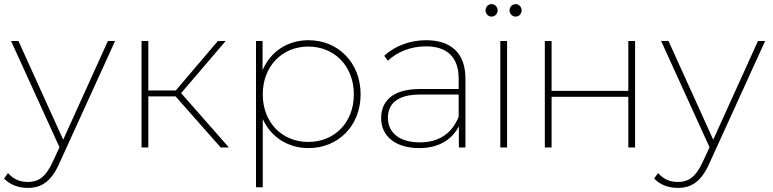

<svg xmlns="http://www.w3.org/2000/svg" viewBox="-40 -719 3766 936"><path d="M486 -519 268 -38 50 -519H14L250 -1L217 70C183 145 146 168 96 168C56 168 27 155 -1 125L-20 151C8 182 50 197 96 197C160 197 209 168 249 78L521 -519Z M1036 0H1076L843 -265L1060 -519H1022L817 -278H683V-519H650V0H683V-249H816Z M1464 -523C1362 -523 1279 -468 1240 -377V-519H1208V194H1241V-139C1280 -51 1364 3 1464 3C1608 3 1718 -105 1718 -259C1718 -414 1608 -523 1464 -523ZM1463 -27C1336 -27 1241 -121 1241 -259C1241 -397 1336 -492 1463 -492C1590 -492 1685 -397 1685 -259C1685 -121 1590 -27 1463 -27Z M2037 -523C1958 -523 1883 -494 1833 -447L1851 -423C1895 -465 1961 -493 2036 -493C2141 -493 2196 -439 2196 -336V-285H2007C1866 -285 1818 -219 1818 -143C1818 -56 1887 3 2004 3C2099 3 2165 -39 2197 -104V0H2229V-336C2229 -458 2161 -523 2037 -523ZM2006 -25C1909 -25 1851 -71 1851 -145C1851 -210 1894 -258 2007 -258H2196V-150C2164 -70 2102 -25 2006 -25Z M2356 -638C2373 -638 2386 -652 2386 -668C2386 -685 2373 -699 2356 -699C2340 -699 2327 -685 2327 -668C2327 -652 2340 -638 2356 -638ZM2474 -638C2490 -638 2503 -652 2503 -668C2503 -685 2490 -699 2474 -699C2457 -699 2444 -685 2444 -668C2444 -652 2457 -638 2474 -638ZM2399 0H2432V-519H2399Z M2616 0H2649V-247H3023V0H3056V-519H3023V-276H2649V-519H2616Z M3655 -519 3437 -38 3219 -519H3183L3419 -1L3386 70C3352 145 3315 168 3265 168C3225 168 3196 155 3168 125L3149 151C3177 182 3219 197 3265 197C3329 197 3378 168 3418 78L3690 -519Z"/></svg>

Font: Talent ExtraLight
Style: Regular
Weight: 200
Designer: Mike Powis
Version: Version 1.001;hotconv 1.0.109;makeotfexe 2.5.65596